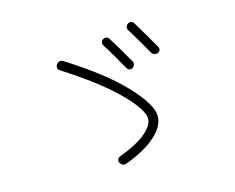

<svg xmlns="http://www.w3.org/2000/svg" viewBox="-97 -880 1194 975"><g transform="rotate(-15 500.0 -392.5)"><path d="M249 -595.7Q241.2 -600.6 240.2 -610.8Q239.3 -621.1 245.1 -627.9Q260.7 -647.5 282.2 -633.8Q474.6 -511.7 572.8 -406.7Q670.9 -301.8 670.9 -241.2Q670.9 -189.5 614.7 -138.7Q558.6 -87.9 456.1 -49.8Q433.6 -41 420.9 -63.5Q417 -71.3 420.4 -80.6Q423.8 -89.8 432.6 -92.8Q529.3 -128.9 574.7 -168Q620.1 -207 620.1 -241.2Q620.1 -290 524.9 -385.3Q429.7 -480.5 249 -595.7ZM503.9 -690.4Q525.4 -701.2 537.1 -681.6Q573.2 -624 620.1 -541Q624 -533.2 621.1 -523.9Q618.2 -514.6 610.4 -509.8Q590.8 -500 579.1 -519.5Q535.2 -599.6 497.1 -659.2Q492.2 -667 494.1 -676.8Q496.1 -686.5 503.9 -690.4ZM646.5 -734.4Q668 -745.1 678.7 -725.6Q724.6 -650.4 763.7 -581.1Q774.4 -562.5 754.9 -550.8Q746.1 -546.9 736.3 -549.8Q726.6 -552.7 721.7 -560.5Q673.8 -645.5 637.7 -703.1Q632.8 -710.9 635.7 -720.2Q638.7 -729.5 646.5 -734.4Z"/></g></svg>

Font: Rounded Mgen+ 1m light
Style: Regular
Weight: 200
Designer: [Source Han Sans]
Ryoko NISHIZUKA  (kana & ideographs); Paul D. Hunt (Latin, Greek & Cyrillic); Wenlong ZHANG  (bopomofo
Version: Version 1.059.20150602